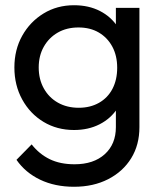

<svg xmlns="http://www.w3.org/2000/svg" viewBox="-20 -505 619 734"><path d="M263 209Q190 209 133.5 182Q77 155 43 106L101 47Q130 84 170 103.5Q210 123 265 123Q338 123 380.5 84.5Q423 46 423 -19V-137L439 -244L423 -350V-475H513V-19Q513 49 481.5 100Q450 151 393.5 180Q337 209 263 209ZM263 -8Q198 -8 146.5 -39Q95 -70 65 -124.5Q35 -179 35 -247Q35 -315 65 -368.5Q95 -422 146.5 -453.5Q198 -485 263 -485Q319 -485 362 -463Q405 -441 430.5 -401.5Q456 -362 458 -309V-183Q455 -131 429.5 -91.5Q404 -52 361 -30Q318 -8 263 -8ZM281 -93Q325 -93 358.5 -112Q392 -131 410 -165.5Q428 -200 428 -246Q428 -292 409.5 -326.5Q391 -361 358 -380.5Q325 -400 280 -400Q235 -400 201 -380.5Q167 -361 147.5 -326.5Q128 -292 128 -247Q128 -202 147.5 -167Q167 -132 201.5 -112.5Q236 -93 281 -93Z"/></svg>

Font: Outfit Thin
Style: Regular
Weight: 400
Version: Version 1.100;gftools[0.9.27]